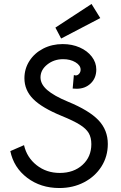

<svg xmlns="http://www.w3.org/2000/svg" viewBox="-20 -927 608 967"><path d="M32 -166 101 -196Q115 -134 164.5 -95Q214 -56 281 -56Q351 -56 395.5 -96.5Q440 -137 440 -201Q440 -234 427 -256.5Q414 -279 382 -299Q350 -319 291 -343Q191 -384 147 -428.5Q103 -473 103 -533Q103 -581 128.5 -620.5Q154 -660 198 -682.5Q242 -705 296 -705Q343 -705 381.5 -688Q420 -671 442.5 -641.5Q465 -612 465 -577Q465 -534 437 -507Q409 -480 366 -480Q353 -480 346 -481L352 -549Q358 -547 361 -547Q371 -547 378.5 -555.5Q386 -564 386 -576Q386 -598 360 -613.5Q334 -629 298 -629Q252 -629 218 -602Q184 -575 184 -537Q184 -503 218 -473.5Q252 -444 322 -415Q429 -371 476 -321.5Q523 -272 523 -202Q523 -139 491 -88.5Q459 -38 403.5 -9Q348 20 279 20Q185 20 117 -31.5Q49 -83 32 -166ZM259 -788 441 -907 485 -836 288 -733Z"/></svg>

Font: Bellota
Style: Bold
Weight: 700
Designer: Kemie Guaida
Foundry: Kemie Guaida
Version: Version 4.001